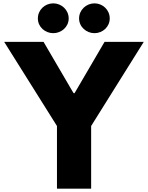

<svg xmlns="http://www.w3.org/2000/svg" viewBox="-20 -1062 882 1146"><path d="M635 -952C635 -1003 593 -1042 544 -1042C495 -1042 452 -1003 452 -952C452 -901 496 -864 544 -864C592 -864 635 -901 635 -952ZM390 -952C390 -1003 347 -1042 298 -1042C248 -1042 206 -1003 206 -952C206 -901 249 -864 298 -864C346 -864 390 -901 390 -952ZM524 64V-310L838 -812H604L428 -511C426 -507 424 -505 422 -505C420 -505 419 -507 416 -511L240 -812H5L320 -310V64Z"/></svg>

Font: LINE Seed JP_OTF ExtraBold
Style: Regular
Weight: 800
Designer: LY Corporation & Fontrix & Fontworks
Version: Version 1.013